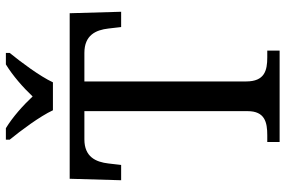

<svg xmlns="http://www.w3.org/2000/svg" viewBox="-179 -792 971 653"><g transform="rotate(-90 306.5 -465.5)"><path d="M258 -771H353C374 -816 422 -880 453 -918V-931H414C376 -908 335 -872 305 -840C275 -872 235 -908 197 -931H158V-918C189 -880 237 -816 258 -771ZM150 0H461V-42H438C393 -42 356 -51 356 -114V-664H453C513 -664 531 -626 536 -582L541 -539H593L588 -714H25L20 -539H72L77 -582C82 -626 100 -664 159 -664H255V-109C255 -50 217 -42 173 -42H150Z"/></g></svg>

Font: Noto Serif Devanagari
Style: Regular
Weight: 400
Designer: Universal Thirst, Indian Type Foundry and the Monotype Design Team
Foundry: Monotype Imaging Inc.
Version: Version 2.004